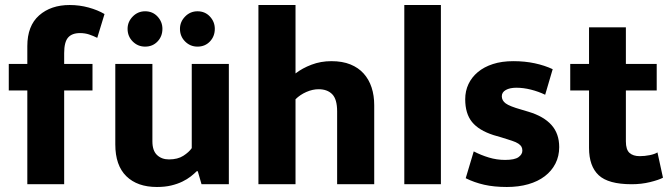

<svg xmlns="http://www.w3.org/2000/svg" viewBox="-20 -735 2673 766"><path d="M258 -715Q297 -715 333.5 -705Q370 -695 397 -679L368 -584Q352 -592 335.5 -597.5Q319 -603 299 -603Q267 -603 251.5 -585Q236 -567 236 -523V-480H349V-374H236V0H89V-374H15V-480H89V-551Q89 -632 136 -673.5Q183 -715 258 -715Z M745 -480H893V0H784L769 -52H765Q755 -42 741 -31Q727 -20 707.5 -10.5Q688 -1 663 5Q638 11 606 11Q528 11 484 -32Q440 -75 440 -159V-480H588V-171Q588 -134 606.5 -116.5Q625 -99 654 -99Q689 -99 711.5 -113.5Q734 -128 745 -144ZM489 -620Q489 -648 509.5 -669Q530 -690 559 -690Q589 -690 608.5 -669Q628 -648 628 -620Q628 -590 608.5 -569.5Q589 -549 559 -549Q530 -549 509.5 -569.5Q489 -590 489 -620ZM698 -620Q698 -648 718.5 -669Q739 -690 768 -690Q798 -690 817.5 -669Q837 -648 837 -620Q837 -590 817.5 -569.5Q798 -549 768 -549Q739 -549 718.5 -569.5Q698 -590 698 -620Z M1159 0H1011V-715H1159V-442Q1186 -463 1223 -477Q1260 -491 1302 -491Q1346 -491 1378 -478Q1410 -465 1431 -441.5Q1452 -418 1462.5 -386Q1473 -354 1473 -315V0H1325V-291Q1325 -339 1305.5 -359Q1286 -379 1251 -379Q1227 -379 1202 -368Q1177 -357 1159 -339Z M1593 0V-715H1739V0Z M2155 -357Q2128 -370 2098 -377.5Q2068 -385 2040 -385Q2014 -385 1998 -376Q1982 -367 1982 -351Q1982 -334 1997.5 -322.5Q2013 -311 2059 -298L2089 -289Q2149 -271 2180 -236.5Q2211 -202 2211 -148Q2211 -112 2196 -82.5Q2181 -53 2153.5 -32Q2126 -11 2087.5 0Q2049 11 2002 11Q1951 11 1911.5 2Q1872 -7 1838 -24L1870 -131Q1899 -116 1930.5 -106.5Q1962 -97 1995 -97Q2033 -97 2048.5 -108Q2064 -119 2064 -134Q2064 -143 2060.5 -149.5Q2057 -156 2048 -162Q2039 -168 2022.5 -173.5Q2006 -179 1980 -187L1949 -196Q1890 -215 1863 -248.5Q1836 -282 1836 -339Q1836 -372 1849 -399.5Q1862 -427 1886.5 -447.5Q1911 -468 1946.5 -479.5Q1982 -491 2028 -491Q2074 -491 2113.5 -482.5Q2153 -474 2185 -459Z M2600 -374H2477V-171Q2477 -138 2491.5 -125Q2506 -112 2532 -112Q2552 -112 2572 -116Q2592 -120 2603 -127L2625 -26Q2608 -17 2573.5 -8.5Q2539 0 2500 0Q2407 0 2368.5 -36Q2330 -72 2330 -145V-374H2255V-480H2330V-626H2477V-480H2600Z"/></svg>

Font: Mukta Mahee ExtraBold
Style: Regular
Weight: 800
Designer: Shuchita Grover, Noopur Datye, Girish Dalvi, Yashodeep Gholap
Foundry: Ek Type
Version: Version 2.538;PS 1.000;hotconv 16.6.51;makeotf.lib2.5.65220;